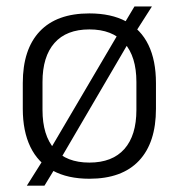

<svg xmlns="http://www.w3.org/2000/svg" viewBox="-20 -541 553 594"><path d="M256.5 12Q189.5 12 143.5 -13Q97.5 -38 74 -86.5Q50.5 -135 50.5 -204.5V-284Q50.5 -388.5 103 -444Q155.5 -499.5 256.5 -499.5Q324 -499.5 370 -474.8Q416 -450 439.2 -402Q462.5 -354 462.5 -284V-204.5Q462.5 -99.5 410 -43.8Q357.5 12 256.5 12ZM63 33.5 117.5 -53 131 -71.5 352.5 -448 361 -462.5 396 -521H450L398 -439.5L384.5 -420.5L164.5 -44.5L155 -28L117.5 33.5ZM256.5 -38Q327.5 -38 364.8 -80Q402 -122 402 -201V-287.5Q402 -366 364.8 -408Q327.5 -450 256.5 -450Q185.5 -450 148.5 -408Q111.5 -366 111.5 -287.5V-201Q111.5 -122 148.5 -80Q185.5 -38 256.5 -38Z"/></svg>

Font: Anek Odia Light
Style: Regular
Weight: 300
Designer: Yesha Goshar & Mahesh Sahu (Odia), Yesha Goshar (Latin)
Foundry: Ek Type
Version: Version 1.003